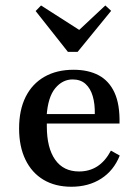

<svg xmlns="http://www.w3.org/2000/svg" viewBox="-20 -689 521 720"><path d="M247.6 11.3Q187.1 11.3 143.1 -14.9Q99.2 -41.1 75.4 -90.3Q51.6 -139.5 51.6 -207.3Q51.6 -276.6 76.2 -325.8Q100.8 -375 146.8 -401.2Q192.7 -427.4 255.6 -427.4Q311.3 -427.4 350.4 -406.5Q389.5 -385.5 409.7 -341.1Q429.8 -296.8 428.2 -225.8H120.2L118.5 -261.3H335.5Q336.3 -299.2 327.8 -328.2Q319.4 -357.3 300.8 -374.2Q282.3 -391.1 252.4 -391.1Q214.5 -391.1 187.1 -358.1Q159.7 -325 154.8 -254L156.5 -250.8Q155.6 -243.5 155.6 -234.7Q155.6 -225.8 155.6 -215.3Q155.6 -134.7 186.7 -90.3Q217.7 -46 276.6 -46Q315.3 -46 345.2 -65.3Q375 -84.7 396 -124.2L429 -105.6Q406.5 -49.2 359.3 -19Q312.1 11.3 247.6 11.3ZM375 -668.5 396.8 -648.4 271 -494.4H234.7L113.7 -647.6L133.9 -668.5L297.6 -563.7L250.8 -552.4Z"/></svg>

Font: Playfair 9pt SemiBold
Style: Regular
Weight: 600
Designer: Claus Eggers Sørensen
Foundry: Claus Eggers Sørensen
Version: Version 2.001;gftools[0.9.30]